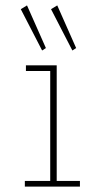

<svg xmlns="http://www.w3.org/2000/svg" viewBox="-20 -691 390 711"><path d="M72 0V-21H166V-428H76V-449H190V-21H276V0ZM136 -504 57 -657 80 -671 150 -513ZM248 -504 169 -657 192 -671 262 -513Z"/></svg>

Font: Inconsolata ExtraCondensed ExtraLight
Style: Regular
Weight: 200
Width: 2
Monospace: yes
Designer: Raph Levien, Cyreal, Brenton Simpson
Foundry: Raph Levien, Cyreal, Google
Version: Version 3.001; ttfautohint (v1.8.2.53-6de2)